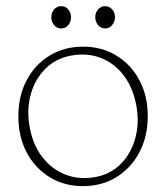

<svg xmlns="http://www.w3.org/2000/svg" viewBox="-20 -608 552 638"><path d="M256 -453Q318.5 -453 367 -423.2Q415.5 -393.5 443.2 -341.5Q471 -289.5 471 -222.5Q471 -154.5 443.2 -102Q415.5 -49.5 367 -19.5Q318.5 10.5 255.5 10.5Q193 10.5 144.5 -19.5Q96 -49.5 68.5 -101.8Q41 -154 41 -221.5Q41 -289 68.5 -341.2Q96 -393.5 144.8 -423.2Q193.5 -453 256 -453ZM296 -19.5Q346.5 -28.5 380.8 -62.8Q415 -97 429 -146.8Q443 -196.5 434 -251.5Q424 -312.5 393.2 -354.5Q362.5 -396.5 317 -414.8Q271.5 -433 217.5 -423.5Q166 -414.5 131.5 -380.2Q97 -346 82.8 -296.5Q68.5 -247 77.5 -192Q87.5 -130 119 -88.2Q150.5 -46.5 196.5 -28.2Q242.5 -10 296 -19.5ZM183.5 -513.5Q168.5 -513.5 159.5 -524.8Q150.5 -536 150.5 -550.5Q150.5 -565.5 159.5 -576.5Q168.5 -587.5 183.5 -587.5Q198 -587.5 207 -576.5Q216 -565.5 216 -550.5Q216 -536 207 -524.8Q198 -513.5 183.5 -513.5ZM329.5 -513.5Q315 -513.5 305.8 -524.8Q296.5 -536 296.5 -550.5Q296.5 -565.5 305.8 -576.5Q315 -587.5 329.5 -587.5Q343.5 -587.5 352.8 -576.5Q362 -565.5 362 -550.5Q362 -536 352.8 -524.8Q343.5 -513.5 329.5 -513.5Z"/></svg>

Font: Fraunces 72pt S100 Thin
Style: Regular
Weight: 100
Version: Version 1.000; ttfautohint (v1.8.3)